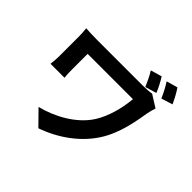

<svg xmlns="http://www.w3.org/2000/svg" viewBox="-219 -1109 1438 1438"><g transform="rotate(45 500.0 -390.5)"><path d="M785 -700C758 -695 724 -693 690 -693H212C166 -693 121 -695 90 -697C93 -670 95 -640 95 -613V-402C95 -375 92 -350 89 -320H237C233 -351 233 -387 233 -402V-569H713C703 -461 672 -349 621 -268C543 -143 388 -61 254 -28L366 86C526 30 662 -70 745 -200C823 -322 846 -467 864 -572C866 -585 876 -624 882 -639ZM797 -842C821 -804 842 -765 860 -723L950 -751C933 -788 910 -833 886 -867ZM655 -816C679 -777 697 -739 714 -699L804 -726C789 -763 767 -806 744 -842Z"/></g></svg>

Font: Noto Sans Japanese Bold
Style: Bold
Weight: 700
Designer: Ryoko NISHIZUKA (kana & ideographs); Paul D. Hunt (Latin, Greek & Cyrillic); Wenlong ZHANG (bopomofo); Sandoll Communica
Foundry: Adobe Systems Incorporated
Version: Version 1.000;PS 1;hotconv 1.0.78;makeotf.lib2.5.61930